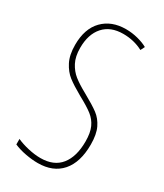

<svg xmlns="http://www.w3.org/2000/svg" viewBox="-185 -797 750 880"><g transform="rotate(30 189.5 -357.0)"><path d="M168 10Q138 10 103 3.5Q68 -3 41 -15V-44Q67 -32 102 -24Q137 -16 167 -16Q238 -16 273.5 -60.5Q309 -105 309 -185Q309 -231 296 -259.5Q283 -288 258 -307.5Q233 -327 183 -354Q135 -381 108.5 -401.5Q82 -422 64 -457Q46 -492 46 -545Q46 -631 91.5 -677.5Q137 -724 213 -724Q245 -724 276 -716Q307 -708 328 -696L317 -674Q270 -699 213 -699Q146 -699 109.5 -658Q73 -617 73 -545Q73 -499 89 -468.5Q105 -438 129.5 -418.5Q154 -399 196 -376Q252 -345 278.5 -325Q305 -305 321 -272Q337 -239 337 -185Q337 -91 293 -40.5Q249 10 168 10Z"/></g></svg>

Font: Noto Sans Display Thin Cond
Style: Regular
Weight: 250
Width: 3
Designer: Monotype Design team
Foundry: Monotype Imaging Inc.
Version: Version 1.000